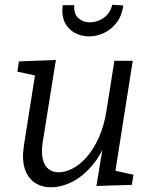

<svg xmlns="http://www.w3.org/2000/svg" viewBox="-20 -786 645 815"><path d="M199.3 9Q157.9 9.7 127.8 -10.5Q97.6 -30.7 85.1 -70Q72.6 -109.4 81.2 -166.7L130.9 -481.5L138.9 -463.5L53.6 -481.9L60.3 -525.4L217.2 -531.4L161.3 -182.5Q154.9 -139.9 161.4 -111.5Q167.9 -83.2 185.5 -68.9Q203.2 -54.6 229.1 -54.6Q256.8 -54.6 287.7 -70.4Q318.7 -86.2 347.8 -119Q376.9 -151.8 399.5 -201.9Q422.2 -252 432.8 -321.3L465.5 -528H543.5L467.9 -48.2L457.2 -63.9L546.5 -44.5L539.8 -1.3L389.2 3.3L421.9 -194.5L446 -231.4Q421 -146.4 379.2 -93.5Q337.3 -40.7 290.2 -16.2Q243 8.4 199.3 9ZM358.4 -631.6Q325 -631.6 297.1 -646.6Q269.3 -661.7 254.9 -691.2Q240.6 -720.8 246.2 -763.8L295.1 -764.2Q293.1 -725.8 313.1 -708.5Q333.1 -691.2 361.7 -691.2Q393.7 -691.2 420.7 -710.5Q447.7 -729.8 456.4 -765.8L503.5 -762.8Q497.2 -718.4 474.8 -689.5Q452.5 -660.7 421.4 -646.1Q390.4 -631.6 358.4 -631.6Z"/></svg>

Font: Bitter Thin
Style: Italic
Weight: 100
Italic angle: -9°
Designer: Sol Matas, and Bitter project Authors
Foundry: Sol Matas
Version: Version 2.002